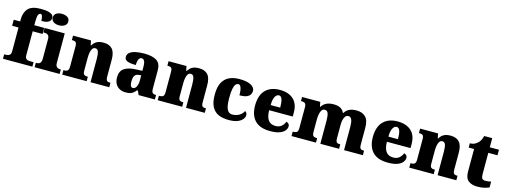

<svg xmlns="http://www.w3.org/2000/svg" viewBox="-12 -1654 6720 2542"><g transform="rotate(15 3347.5 -383.5)"><path d="M13 0V-61H42Q51 -61 66 -65Q81 -69 93 -82Q105 -95 105 -121V-453H17V-536H105V-563Q105 -659 155 -713.5Q205 -768 328 -768Q402 -768 440 -756Q478 -744 491 -727Q504 -710 504 -693Q504 -673 494 -655Q484 -637 456 -626Q428 -615 374 -615Q374 -629 371.5 -649.5Q369 -670 362 -686.5Q355 -703 341 -703Q322 -703 310.5 -679.5Q299 -656 299 -588V-536H435V-453H299V-121Q299 -95 310 -82Q321 -69 336 -65Q351 -61 362 -61H416V0Z M447 0V-61H459Q478 -61 492 -68Q506 -75 514 -91Q522 -107 522 -135V-409Q522 -434 513.5 -448Q505 -462 491 -468.5Q477 -475 459 -475H440V-536H716V-131Q716 -105 724 -89.5Q732 -74 746.5 -67.5Q761 -61 779 -61H790V0ZM614 -619Q569 -619 538.5 -639.5Q508 -660 508 -698Q508 -739 538.5 -758Q569 -777 614 -777Q657 -777 689 -758Q721 -739 721 -698Q721 -660 689 -639.5Q657 -619 614 -619Z M825 0V-61H829Q852 -61 867 -65.5Q882 -70 890 -84.5Q898 -99 898 -128V-412Q898 -439 891 -452.5Q884 -466 870 -470.5Q856 -475 834 -475H830V-536H1076L1089 -472H1094Q1107 -493 1125 -511Q1143 -529 1172 -540Q1201 -551 1245 -551Q1325 -551 1366 -506Q1407 -461 1407 -360V-131Q1407 -101 1412.5 -86Q1418 -71 1431 -66Q1444 -61 1466 -61H1470V0H1213V-317Q1213 -381 1202 -416Q1191 -451 1159 -451Q1134 -451 1119.5 -430Q1105 -409 1099 -375Q1093 -341 1093 -301V-125Q1093 -98 1099.5 -84.5Q1106 -71 1120 -66Q1134 -61 1156 -61H1160V0Z M1693 10Q1650 10 1614 -8Q1578 -26 1556.5 -62.5Q1535 -99 1535 -155Q1535 -238 1590 -277Q1645 -316 1756 -320L1837 -323V-375Q1837 -412 1831.5 -435.5Q1826 -459 1814.5 -470.5Q1803 -482 1785 -482Q1769 -482 1757.5 -470Q1746 -458 1739.5 -434.5Q1733 -411 1733 -375Q1654 -375 1615.5 -391Q1577 -407 1577 -445Q1577 -483 1607.5 -506.5Q1638 -530 1689.5 -540.5Q1741 -551 1802 -551Q1917 -551 1974.5 -513.5Q2032 -476 2032 -383V-131Q2032 -104 2037.5 -89Q2043 -74 2056 -67.5Q2069 -61 2091 -61H2095V0H1872L1847 -56H1837Q1815 -30 1795.5 -15.5Q1776 -1 1752.5 4.5Q1729 10 1693 10ZM1772 -71Q1792 -71 1807 -86Q1822 -101 1830 -128Q1838 -155 1838 -191V-262L1807 -259Q1779 -257 1763 -244.5Q1747 -232 1740 -209Q1733 -186 1733 -152Q1733 -126 1737 -107.5Q1741 -89 1750 -80Q1759 -71 1772 -71Z M2134 0V-61H2138Q2161 -61 2176 -65.5Q2191 -70 2199 -84.5Q2207 -99 2207 -128V-412Q2207 -439 2200 -452.5Q2193 -466 2179 -470.5Q2165 -475 2143 -475H2139V-536H2385L2398 -472H2403Q2416 -493 2434 -511Q2452 -529 2481 -540Q2510 -551 2554 -551Q2634 -551 2675 -506Q2716 -461 2716 -360V-131Q2716 -101 2721.5 -86Q2727 -71 2740 -66Q2753 -61 2775 -61H2779V0H2522V-317Q2522 -381 2511 -416Q2500 -451 2468 -451Q2443 -451 2428.5 -430Q2414 -409 2408 -375Q2402 -341 2402 -301V-125Q2402 -98 2408.5 -84.5Q2415 -71 2429 -66Q2443 -61 2465 -61H2469V0Z M3107 10Q3028 10 2969 -15Q2910 -40 2877 -100.5Q2844 -161 2844 -267Q2844 -376 2879 -437.5Q2914 -499 2973 -525Q3032 -551 3105 -551Q3187 -551 3234 -535Q3281 -519 3301 -494.5Q3321 -470 3321 -444Q3321 -424 3310 -400Q3299 -376 3265 -359.5Q3231 -343 3162 -343Q3162 -380 3157.5 -411.5Q3153 -443 3142 -462.5Q3131 -482 3112 -482Q3090 -482 3074 -463Q3058 -444 3049 -397.5Q3040 -351 3040 -268Q3040 -203 3050 -159.5Q3060 -116 3081 -94Q3102 -72 3135 -72Q3173 -72 3203.5 -84Q3234 -96 3256 -116.5Q3278 -137 3289 -161Q3305 -153 3311.5 -138.5Q3318 -124 3318 -110Q3318 -84 3296.5 -56Q3275 -28 3229 -9Q3183 10 3107 10Z M3676 10Q3534 10 3465.5 -62.5Q3397 -135 3397 -266Q3397 -407 3467 -479Q3537 -551 3664 -551Q3782 -551 3849.5 -489.5Q3917 -428 3917 -309V-254H3593Q3595 -160 3628.5 -117Q3662 -74 3726 -74Q3777 -74 3807.5 -100Q3838 -126 3854 -166Q3873 -161 3885.5 -148Q3898 -135 3898 -115Q3898 -85 3876 -56Q3854 -27 3805.5 -8.5Q3757 10 3676 10ZM3726 -325Q3726 -399 3712.5 -438.5Q3699 -478 3669 -478Q3637 -478 3616 -439Q3595 -400 3595 -325Z M3968 0V-61H3972Q3995 -61 4010 -65.5Q4025 -70 4033 -84.5Q4041 -99 4041 -128V-417Q4041 -444 4033 -457.5Q4025 -471 4010 -475.5Q3995 -480 3973 -480H3969V-536H4218L4231 -472H4236Q4249 -493 4269 -511Q4289 -529 4321 -540Q4353 -551 4401 -551Q4439 -551 4467 -542.5Q4495 -534 4515 -516.5Q4535 -499 4546 -472H4551Q4562 -493 4582.5 -511Q4603 -529 4635 -540Q4667 -551 4710 -551Q4793 -551 4838 -506Q4883 -461 4883 -360V-131Q4883 -101 4888.5 -86Q4894 -71 4907 -66Q4920 -61 4942 -61H4946V0H4688V-317Q4688 -381 4674.5 -416Q4661 -451 4627 -451Q4603 -451 4587.5 -432Q4572 -413 4564.5 -381.5Q4557 -350 4557 -312V-131Q4557 -101 4562.5 -86Q4568 -71 4581 -66Q4594 -61 4616 -61H4620V0H4363V-317Q4363 -381 4351 -416Q4339 -451 4304 -451Q4279 -451 4264 -430Q4249 -409 4242 -375Q4235 -341 4235 -301V-125Q4235 -98 4242 -84.5Q4249 -71 4263 -66Q4277 -61 4299 -61H4303V0Z M5290 10Q5148 10 5079.5 -62.5Q5011 -135 5011 -266Q5011 -407 5081 -479Q5151 -551 5278 -551Q5396 -551 5463.5 -489.5Q5531 -428 5531 -309V-254H5207Q5209 -160 5242.5 -117Q5276 -74 5340 -74Q5391 -74 5421.5 -100Q5452 -126 5468 -166Q5487 -161 5499.5 -148Q5512 -135 5512 -115Q5512 -85 5490 -56Q5468 -27 5419.5 -8.5Q5371 10 5290 10ZM5340 -325Q5340 -399 5326.5 -438.5Q5313 -478 5283 -478Q5251 -478 5230 -439Q5209 -400 5209 -325Z M5582 0V-61H5586Q5609 -61 5624 -65.5Q5639 -70 5647 -84.5Q5655 -99 5655 -128V-412Q5655 -439 5648 -452.5Q5641 -466 5627 -470.5Q5613 -475 5591 -475H5587V-536H5833L5846 -472H5851Q5864 -493 5882 -511Q5900 -529 5929 -540Q5958 -551 6002 -551Q6082 -551 6123 -506Q6164 -461 6164 -360V-131Q6164 -101 6169.5 -86Q6175 -71 6188 -66Q6201 -61 6223 -61H6227V0H5970V-317Q5970 -381 5959 -416Q5948 -451 5916 -451Q5891 -451 5876.5 -430Q5862 -409 5856 -375Q5850 -341 5850 -301V-125Q5850 -98 5856.5 -84.5Q5863 -71 5877 -66Q5891 -61 5913 -61H5917V0Z M6515 10Q6438 10 6392.5 -26Q6347 -62 6347 -150V-460H6273V-519Q6316 -519 6344 -535.5Q6372 -552 6386 -568Q6400 -582 6412.5 -606Q6425 -630 6432 -661H6542V-536H6668V-460H6542V-170Q6542 -130 6553.5 -111Q6565 -92 6601 -92Q6621 -92 6641 -95Q6661 -98 6677 -102V-22Q6659 -13 6618 -1.5Q6577 10 6515 10Z"/></g></svg>

Font: Noto Serif Armenian Black
Style: Regular
Weight: 900
Version: Version 2.007